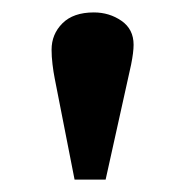

<svg xmlns="http://www.w3.org/2000/svg" viewBox="-20 -814 298 309"><path d="M100 -525 68 -688Q66 -698 64.5 -710.5Q63 -723 63 -734Q63 -759 80.5 -776.5Q98 -794 131 -794Q156 -794 175.5 -780.5Q195 -767 195 -742Q195 -736 194 -728Q193 -720 191 -710L150 -525Z"/></svg>

Font: Literata 12pt
Style: Bold
Weight: 700
Designer: Latin by Veronika Burian and Jose Scaglione. Greek by Irene Vlachou. Cyrillic by Vera Evstafieva.
Foundry: TypeTogether
Version: Version 3.002